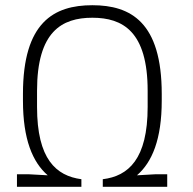

<svg xmlns="http://www.w3.org/2000/svg" viewBox="-20 -716 739 736"><path d="M600 -330V-356C600 -631 481 -696 334 -696C187 -696 68 -631 68 -356V-330C68 -182 105 -94 163 -44L90 -48H45V0H292V-29C195 -42 122 -106 122 -306V-368C122 -595 217 -648 334 -648C451 -648 546 -595 546 -368V-306C546 -106 472 -41 374 -29V0H621V-48H576L505 -44C563 -94 600 -182 600 -330Z"/></svg>

Font: Chivo Light
Style: Regular
Weight: 300
Designer: Hector Gatti
Foundry: Omnibus-Type
Version: Version 1.003;PS 001.003;hotconv 1.0.70;makeotf.lib2.5.58329